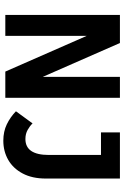

<svg xmlns="http://www.w3.org/2000/svg" viewBox="187 -917 742 1156"><g transform="rotate(90 558.0 -339.0)"><path d="M70 0V-690H239L443 -225V-690H569V0H411L196 -490V0ZM650 -64 723 -164Q738 -148 762 -134.5Q786 -121 817 -121Q913 -121 913 -262V-576H777V-690H1055V-244Q1055 -162 1024.5 -104.5Q994 -47 942.5 -17.5Q891 12 827 12Q772 12 728.5 -9Q685 -30 650 -64Z"/></g></svg>

Font: Radio Canada Condensed
Style: Bold
Weight: 700
Width: 3
Designer: Charles Daoud, Etienne Aubert Bonn, Alexandre Saumier Demers, Jacques Le Bailly
Foundry: Radio-Canada
Version: Version 2.104; ttfautohint (v1.8.4.7-5d5b);gftools[0.9.28.de